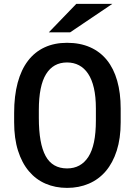

<svg xmlns="http://www.w3.org/2000/svg" viewBox="-20 -937 680 968"><path d="M588.4 -320.3Q588.4 -239.3 568.6 -177.5Q548.8 -115.7 513.2 -74Q477.5 -32.2 427.7 -11Q377.9 10.3 318.4 10.3Q258.8 10.3 209.7 -11Q160.6 -32.2 125.5 -74Q90.3 -115.7 70.8 -177.5Q51.3 -239.3 51.3 -320.3V-367.7Q51.3 -453.6 69.1 -519.8Q86.9 -585.9 121.1 -630.6Q155.3 -675.3 204.8 -698.2Q254.4 -721.2 317.9 -721.2Q383.3 -721.2 433.8 -699Q484.4 -676.8 518.8 -634.3Q553.2 -591.8 570.8 -530Q588.4 -468.3 588.4 -389.6ZM463.4 -390.6Q463.4 -449.2 453.4 -492.9Q443.4 -536.6 424.3 -565.2Q405.3 -593.8 378.4 -607.9Q351.6 -622.1 317.9 -622.1Q248.5 -622.1 212.2 -563.2Q175.8 -504.4 175.8 -382.3V-342.8Q175.8 -212.9 210 -150.4Q244.1 -87.9 318.4 -87.9Q387.7 -87.9 425.5 -146.2Q463.4 -204.6 463.4 -328.6ZM226.1 -773.9 364.7 -917.5H546.4L333.5 -773.9Z"/></svg>

Font: Ufes Sans SemiBold
Style: Regular
Weight: 600
Designer: Ricardo Esteves & Filipe Motta
Foundry: ProDesignUfes - Ricardo Esteves, Filipe Motta (This is a derivative work, based on Roboto family, by Christian Robertson
Version: Version 2.0